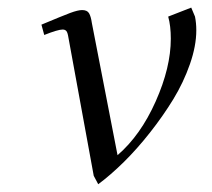

<svg xmlns="http://www.w3.org/2000/svg" viewBox="-20 -470 553 500"><path d="M87.9 -405.8Q142.6 -428.7 162.8 -436.3Q183.1 -443.8 193.8 -443.8Q207 -443.8 211.9 -435.5Q216.8 -427.2 219.2 -410.2L286.1 -65.9Q346.2 -117.7 385.5 -206.1Q424.8 -294.4 424.8 -369.1Q424.8 -402.8 418 -426.8L478 -450.2L487.8 -426.8Q491.2 -410.2 491.2 -391.1Q491.2 -350.6 474.6 -303Q458 -255.4 431.2 -211.4Q404.3 -167.5 370.6 -124.8Q336.9 -82 302.5 -48.1Q268.1 -14.2 235.8 9.8L224.1 -12.2L158.2 -372.1Q156.2 -385.3 152.8 -389.2Q149.4 -393.1 143.1 -393.1Q130.9 -393.1 95.2 -378.9Z"/></svg>

Font: Dehuti Alt
Style: Italic
Weight: 400
Version: Version 1.2